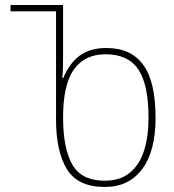

<svg xmlns="http://www.w3.org/2000/svg" viewBox="-20 -734 691 764"><path d="M397 10Q290 10 246.5 -60.5Q203 -131 203 -257V-689H22V-714H231V-514Q231 -488 230.5 -466.5Q230 -445 228 -424H232Q256 -482 297 -512.5Q338 -543 404 -543Q501 -543 550 -476Q599 -409 599 -265Q599 -133 546 -61.5Q493 10 397 10ZM397 -15Q458 -15 496.5 -46.5Q535 -78 553 -134Q571 -190 571 -265Q571 -397 530.5 -457.5Q490 -518 400 -518Q317 -518 274 -457.5Q231 -397 231 -267Q231 -144 267.5 -79.5Q304 -15 397 -15Z"/></svg>

Font: Noto Serif Georgian SemiCondensed Thin
Style: Regular
Weight: 100
Width: 4
Designer: Monotype Design Team, Akaki Razmadze
Foundry: Google LLC
Version: Version 2.003; ttfautohint (v1.8.4.7-5d5b)